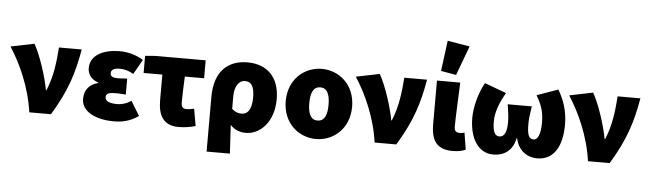

<svg xmlns="http://www.w3.org/2000/svg" viewBox="-59 -1027 4831 1429"><g transform="rotate(5 2356.0 -313.0)"><path d="M178 0H340C454 -188 495 -322 526 -500H356C348 -392 336 -282 291 -175H287C270 -270 220 -428 172 -512L-4 -476C74 -356 152 -186 178 0Z M808 12C869 12 928 2 994 -44L928 -152C892 -126 850 -118 824 -118C764 -118 734 -134 734 -162C734 -190 756 -198 808 -198C831 -198 859 -196 882 -194V-314C859 -312 830 -310 808 -310C778 -310 756 -318 756 -344C756 -366 776 -382 820 -382C854 -382 892 -372 924 -352L986 -462C936 -494 870 -512 810 -512C694 -512 590 -468 590 -366C590 -328 614 -282 670 -266V-262C608 -246 568 -206 568 -134C568 -38 679 12 808 12Z M1294 12C1342 12 1384 4 1420 -6L1398 -134C1374 -128 1358 -126 1340 -126C1318 -126 1302 -136 1302 -170C1302 -214 1304 -290 1308 -366H1452V-500H1076L1000 -494V-366H1140V-176C1140 -64 1178 12 1294 12Z M1518 176H1692C1688 108 1684 34 1680 -38C1712 0 1758 12 1796 12C1902 12 2004 -86 2004 -258C2004 -420 1912 -512 1764 -512C1622 -512 1518 -428 1518 -233ZM1754 -128C1729 -128 1704 -134 1680 -158V-252C1680 -322 1710 -372 1758 -372C1804 -372 1828 -338 1828 -256C1828 -160 1794 -128 1754 -128Z M2320 12C2448 12 2568 -84 2568 -250C2568 -416 2448 -512 2320 -512C2192 -512 2072 -416 2072 -250C2072 -84 2192 12 2320 12ZM2320 -126C2268 -126 2248 -174 2248 -250C2248 -326 2268 -374 2320 -374C2372 -374 2392 -326 2392 -250C2392 -174 2372 -126 2320 -126Z M2758 0H2920C3034 -188 3075 -322 3106 -500H2936C2928 -392 2916 -282 2871 -175H2867C2850 -270 2800 -428 2752 -512L2576 -476C2654 -356 2732 -186 2758 0Z M3340 12C3388 12 3414 4 3438 -6L3418 -132C3408 -128 3394 -126 3386 -126C3356 -126 3342 -136 3342 -170C3342 -240 3350 -390 3354 -500H3180V-176C3180 -64 3214 12 3340 12ZM3318 -554 3400 -774 3234 -802 3204 -574Z M3644 12C3730 12 3790 -34 3808 -124H3812C3830 -34 3899 12 3972 12C4100 12 4158 -98 4158 -256C4158 -358 4129 -440 4086 -512L3928 -456C3974 -378 3986 -327 3986 -254C3986 -173 3966 -126 3936 -126C3898 -126 3886 -156 3886 -238C3886 -286 3892 -310 3900 -370H3720C3728 -310 3734 -286 3734 -238C3734 -167 3718 -126 3678 -126C3640 -126 3628 -170 3628 -234C3628 -302 3654 -372 3700 -452L3538 -512C3496 -440 3466 -330 3466 -248C3466 -92 3534 12 3644 12Z M4352 0H4514C4628 -188 4669 -322 4700 -500H4530C4522 -392 4510 -282 4465 -175H4461C4444 -270 4394 -428 4346 -512L4170 -476C4248 -356 4326 -186 4352 0Z"/></g></svg>

Font: Source Sans Pro Black
Style: Regular
Weight: 900
Designer: Paul D. Hunt
Foundry: Adobe Systems Incorporated
Version: Version 3.006;hotconv 1.0.111;makeotfexe 2.5.65597